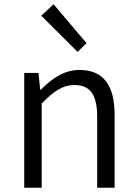

<svg xmlns="http://www.w3.org/2000/svg" viewBox="-20 -883 645 903"><path d="M94 0H176V-396C232 -453 273 -483 330 -483C405 -483 437 -437 437 -333V0H519V-343C519 -481 467 -554 354 -554C280 -554 224 -513 172 -461H169L161 -540H94ZM345 -639 387 -680 232 -863 174 -809Z"/></svg>

Font: Noto Sans JP DemiLight
Style: Regular
Weight: 350
Designer: Ryoko NISHIZUKA 西塚涼子 (kana, bopomofo & ideographs); Paul D. Hunt (Latin, Greek & Cyrillic); Sandoll Communications 산돌커뮤니
Foundry: Adobe
Version: Version 2.004;hotconv 1.0.118;makeotfexe 2.5.65603